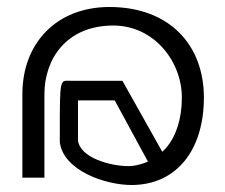

<svg xmlns="http://www.w3.org/2000/svg" viewBox="-20 -528 643 549"><path d="M44 -20H107V-259C107 -357 168 -455 304 -455C420 -455 500 -353 500 -249C500 -187 483 -137 454 -104L444 -94L330 -297H183C151 -297 151 -310 151 -142V-121C162 -39 283 1 356 1C484 1 563 -98 563 -249C563 -400 464 -508 293 -508C142 -508 44 -405 44 -259ZM203 -126V-241H308L403 -66L393 -62C379 -57 363 -53 348 -53C293 -53 209 -78 203 -126Z"/></svg>

Font: Charger Sport
Style: ExLit
Weight: 200
Designer: Jasper
Foundry: Cannot Into Space Fonts
Version: Version 1.1